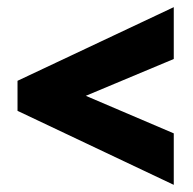

<svg xmlns="http://www.w3.org/2000/svg" viewBox="-20 -629 540 537"><path d="M466 -112 29 -319V-403L466 -609V-464L220 -361L466 -256Z"/></svg>

Font: Noto Sans Gujarati UI ExtraCondensed Black
Style: Regular
Weight: 900
Width: 2
Designer: Jelle Bosma - Monotype Design Team, Universal Thirst
Foundry: Monotype Imaging Inc.
Version: Version 2.106; ttfautohint (v1.8.4.7-5d5b)